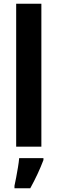

<svg xmlns="http://www.w3.org/2000/svg" viewBox="-20 -780 306 1021"><path d="M200 0H66V-760H200ZM211 71Q183 145 141 221H57V208Q61 190 66 163.5Q71 137 75.5 110Q80 83 82 61H211Z"/></svg>

Font: Noto Sans Tamil Condensed
Style: Bold
Weight: 700
Width: 3
Designer: Jelle Bosma - Monotype Design Team
Foundry: Monotype Imaging Inc.
Version: Version 2.004; ttfautohint (v1.8.4.7-5d5b)